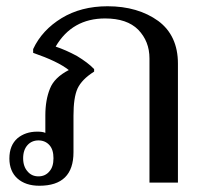

<svg xmlns="http://www.w3.org/2000/svg" viewBox="-20 -584 651 614"><path d="M36 -13C53 2 76 10 106 10C179 10 215 -26 215 -97C215 -97 215 -214 215 -214C215 -252 219 -281 228 -301C237 -320 254 -338 281 -355C281 -355 281 -363 281 -363C268 -377 249 -391 226 -405C202 -418 179 -428 158 -435C193 -495 246 -525 316 -525C363 -525 398 -513 422 -489C446 -464 458 -434 458 -397C458 -397 458 0 458 0C458 0 549 0 549 0C549 0 549 -381 549 -381C549 -440 528 -486 486 -517C443 -548 389 -564 324 -564C267 -564 218 -551 177 -526C136 -501 105 -468 86 -427C86 -427 86 -415 86 -415C138 -397 176 -379 200 -360C169 -344 149 -324 140 -301C130 -277 125 -248 125 -215C125 -215 125 -159 125 -159C119 -162 110 -163 99 -163C74 -163 53 -156 36 -142C19 -127 10 -106 10 -77C10 -50 19 -28 36 -13ZM138 -36C129 -25 117 -20 103 -20C89 -20 77 -25 68 -36C59 -46 54 -60 54 -78C54 -96 59 -110 68 -120C77 -130 89 -135 103 -135C117 -135 129 -130 138 -120C147 -110 151 -96 151 -78C151 -60 147 -46 138 -36Z"/></svg>

Font: BUSH 25 TRIRONG 0515 A
Style: Regular
Weight: 400
Designer: Katatrad Team
Foundry: CadsonDemak